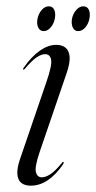

<svg xmlns="http://www.w3.org/2000/svg" viewBox="-20 -580 304 608"><path d="M112.5 -18.5Q98 -18.5 93.8 -34.8Q89.5 -51 105 -97L190.5 -347Q202 -380 200.5 -399.8Q199 -419.5 187.8 -428.8Q176.5 -438 158.5 -438Q133 -438 106.5 -419.8Q80 -401.5 54.5 -365Q53.5 -363 53.2 -361.8Q53 -360.5 53.5 -359.5Q55 -359 56.2 -359.8Q57.5 -360.5 59 -362.5Q82.5 -390 97.2 -399.2Q112 -408.5 122.5 -408.5Q139 -408.5 142 -390.2Q145 -372 126.5 -319L43 -75Q33.5 -47 35 -28.2Q36.5 -9.5 47.5 -0.8Q58.5 8 77 8Q105.5 8 131.2 -9.2Q157 -26.5 180 -60Q181.5 -63 181.8 -64.8Q182 -66.5 181 -67Q179.5 -67.5 178.2 -66.8Q177 -66 175.5 -63.5Q153.5 -37 138.8 -27.8Q124 -18.5 112.5 -18.5ZM118.4 -481.5Q106.4 -481.5 101 -493Q95.6 -504.5 98.8 -521Q102.4 -537.5 112.4 -548.8Q122.4 -560 134.4 -560Q146.8 -560 151.8 -548.8Q156.8 -537.5 153.6 -521Q150.4 -504.5 140.4 -493Q130.4 -481.5 118.4 -481.5ZM227.6 -481.5Q215.6 -481.5 210.4 -493Q205.2 -504.5 208 -521Q211.6 -537.5 221.8 -548.8Q232 -560 243.6 -560Q256.4 -560 261.4 -548.8Q266.4 -537.5 263.2 -521Q260 -504.5 250 -493Q240 -481.5 227.6 -481.5Z"/></svg>

Font: Fraunces 120pt Light
Style: Italic
Weight: 300
Italic angle: -16°
Version: Version 1.000;[b76b70a41]